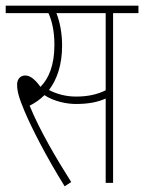

<svg xmlns="http://www.w3.org/2000/svg" viewBox="-20 -642 506 674"><path d="M207 12 230 -3C178 -85 119 -185 84 -271C102 -280 120 -292 136 -308C169 -286 214 -277 246 -277C290 -277 321 -283 351 -296V0H377V-596H466V-622H0V-596H150C162 -570 171 -534 171 -484C171 -413 151 -366 122 -337C105 -361 87 -377 69 -377C51 -377 40 -364 40 -345C40 -325 45 -301 66 -252C90 -195 141 -94 207 12ZM247 -303C211 -303 179 -312 152 -326C180 -363 198 -414 198 -482C198 -526 190 -566 178 -596H351V-325C321 -310 287 -303 247 -303Z"/></svg>

Font: Noto Sans Devanagari ExtraCondensed Thin
Style: Regular
Weight: 100
Width: 2
Designer: Jelle Bosma - Monotype Design Team
Foundry: Monotype Imaging Inc.
Version: Version 2.004